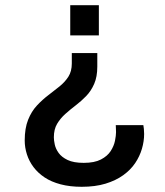

<svg xmlns="http://www.w3.org/2000/svg" viewBox="-20 -546 635 738"><path d="M294 172Q249 172 213 162.5Q177 153 151.5 136Q126 119 109 96.5Q92 74 83.5 47.5Q75 21 75 -6Q75 -53 88 -85.5Q101 -118 122 -140.5Q143 -163 165.5 -180Q188 -197 209 -214Q230 -231 243 -251.5Q256 -272 256 -302V-342H354V-290Q354 -251 342 -223.5Q330 -196 311 -176.5Q292 -157 271 -141Q250 -125 231 -108Q212 -91 199.5 -70Q187 -49 187 -18Q187 -7 190.5 9.5Q194 26 205.5 42Q217 58 240 69Q263 80 302 80Q343 80 368 67Q393 54 405.5 34.5Q418 15 422 -5Q426 -25 426 -38Q426 -46 425.5 -53Q425 -60 425 -65H531Q532 -60 533 -50.5Q534 -41 534 -31Q534 -3 525.5 26Q517 55 499.5 81Q482 107 453.5 127.5Q425 148 385.5 160Q346 172 294 172ZM250 -410V-526H360V-410Z"/></svg>

Font: Archivo SemiBold Medium
Style: Regular
Weight: 500
Version: Version 2.001